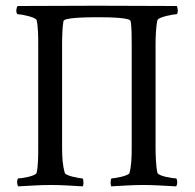

<svg xmlns="http://www.w3.org/2000/svg" viewBox="-20 -661 694 684"><path d="M327.1 -640.6C262.7 -640.6 43 -639.6 43 -639.6C41 -637.7 38.1 -629.9 38.1 -623C38.1 -615.2 41 -610.4 43 -610.4C54.7 -610.4 105.5 -600.6 110.4 -589.8C116.2 -566.4 116.2 -522.5 116.2 -505.9V-132.8C116.2 -115.2 116.2 -67.4 110.4 -44.9C105.5 -33.2 56.6 -25.4 44.9 -25.4C43 -25.4 41 -17.6 41 -11.7C41 -5.9 43 1 44.9 2.9C89.8 1 116.2 -2 161.1 -2C204.1 -2 236.3 1 275.4 2.9C276.4 0 277.3 -5.9 277.3 -10.7C277.3 -16.6 276.4 -25.4 273.4 -25.4C265.6 -25.4 213.9 -34.2 210.9 -44.9C203.1 -71.3 201.2 -100.6 201.2 -135.7V-503.9C201.2 -525.4 202.1 -566.4 206.1 -585.9C208 -597.7 279.3 -599.6 327.1 -599.6C377.9 -599.6 443.4 -597.7 445.3 -585.9C449.2 -566.4 449.2 -525.4 449.2 -503.9V-135.7C449.2 -100.6 448.2 -71.3 441.4 -44.9C438.5 -34.2 386.7 -25.4 377.9 -25.4C375 -25.4 374 -16.6 374 -10.7C374 -5.9 375 0 376 2.9C415 1 447.3 -2 490.2 -2C534.2 -2 562.5 1 607.4 2.9C609.4 1 611.3 -5.9 611.3 -11.7C611.3 -17.6 609.4 -25.4 607.4 -25.4C595.7 -25.4 545.9 -33.2 541 -44.9C535.2 -67.4 534.2 -115.2 534.2 -132.8V-505.9C534.2 -522.5 535.2 -566.4 541 -589.8C545.9 -600.6 597.7 -610.4 609.4 -610.4C611.3 -610.4 613.3 -615.2 613.3 -623C613.3 -629.9 611.3 -637.7 609.4 -639.6C609.4 -639.6 393.6 -640.6 327.1 -640.6Z"/></svg>

Font: Crimson
Style: Roman
Weight: 400
Version: Version 0.2